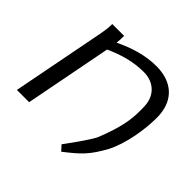

<svg xmlns="http://www.w3.org/2000/svg" viewBox="-171 -801 1042 1042"><g transform="rotate(45 349.5 -280.0)"><path d="M23 0H117L214 -501C288 -535 362 -556 441 -556C520 -556 571 -505 575 -432C576 -419 576 -406 576 -394C576 -357 573 -323 566 -290C556 -241 540 -192 517 -134C501 -94 403 37 403 37L430 67C517 0 550 -32 602 -126C622 -164 641 -221 652 -280C662 -332 667 -384 667 -426C667 -436 667 -445 666 -454C658 -561 587 -627 468 -627C383 -627 303 -602 224 -564C226 -580 227 -594 227 -609V-619H136V-611C136 -588 132 -564 128 -541Z"/></g></svg>

Font: KpSans
Style: Italic
Weight: 400
Italic angle: -11°
Version: Version 0.66